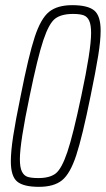

<svg xmlns="http://www.w3.org/2000/svg" viewBox="-20 -716 410 744"><path d="M22 -91Q22 -129 31 -188Q40 -247 60 -344Q91 -501 114.5 -572.5Q138 -644 170 -670Q202 -696 260 -696Q320 -696 345 -675.5Q370 -655 370 -597Q370 -559 360.5 -500Q351 -441 331 -344Q299 -186 275.5 -114.5Q252 -43 220.5 -17.5Q189 8 131 8Q71 8 46.5 -12.5Q22 -33 22 -91ZM295 -344Q333 -522 333 -588Q333 -620 325.5 -636Q318 -652 303.5 -657Q289 -662 263 -662Q218 -662 194 -644Q170 -626 148 -560.5Q126 -495 95 -344Q57 -163 57 -99Q57 -67 65 -51Q73 -35 87.5 -30.5Q102 -26 129 -26Q173 -26 196 -44Q219 -62 241 -127Q263 -192 295 -344Z"/></svg>

Font: Saira Ultra Condensed Thin
Style: Italic
Weight: 100
Width: 1
Italic angle: -12°
Designer: Hector Gatti with collaboration of the Omnibus-Type team
Foundry: Omnibus-Type
Version: Version 1.001; ttfautohint (v1.8)